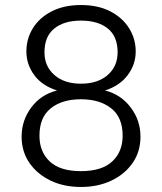

<svg xmlns="http://www.w3.org/2000/svg" viewBox="-20 -732 645 764"><path d="M302 12Q234 12 181 -13.5Q128 -39 97 -84Q66 -129 66 -188Q66 -253 104.5 -304.5Q143 -356 207 -372Q147 -391 116 -433.5Q85 -476 85 -527Q85 -578 111 -620Q137 -662 186 -687Q235 -712 302 -712Q370 -712 418.5 -687Q467 -662 493.5 -620Q520 -578 520 -527Q520 -476 488.5 -433.5Q457 -391 398 -372Q461 -356 500 -304.5Q539 -253 539 -188Q539 -129 508 -84Q477 -39 423.5 -13.5Q370 12 302 12ZM302 -399Q369 -399 408.5 -433.5Q448 -468 448 -524Q448 -587 409 -618.5Q370 -650 302 -650Q235 -650 196 -618.5Q157 -587 157 -524Q157 -468 196.5 -433.5Q236 -399 302 -399ZM302 -51Q385 -51 426.5 -89.5Q468 -128 468 -192Q468 -265 422.5 -301Q377 -337 302 -337Q227 -337 182 -301Q137 -265 137 -192Q137 -128 178 -89.5Q219 -51 302 -51Z"/></svg>

Font: DM Sans Light
Style: Regular
Weight: 300
Designer: Colophon Foundry, Jonny Pinhorn
Foundry: Colophon Foundry
Version: Version 4.004; ttfautohint (v1.8.4.7-5d5b)